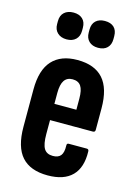

<svg xmlns="http://www.w3.org/2000/svg" viewBox="-108 -745 575 810"><g transform="rotate(15 179.5 -340.0)"><path d="M182 6Q106 6 68.5 -36Q31 -78 31 -166V-329Q31 -414 69 -455.5Q107 -497 179 -497Q254 -497 291.5 -455Q329 -413 329 -326V-232Q329 -222 319 -222H132V-161Q132 -117 143.5 -98Q155 -79 182 -79Q206 -79 216.5 -92.5Q227 -106 226 -135Q225 -146 234 -146H313Q322 -146 322 -136Q324 -66 288.5 -30Q253 6 182 6ZM132 -293H228V-341Q228 -379 216.5 -396Q205 -413 180 -413Q156 -413 144 -395.5Q132 -378 132 -341ZM111 -569Q86 -569 71 -583Q56 -597 56 -621V-634Q56 -659 71 -672.5Q86 -686 111 -686Q136 -686 150.5 -672.5Q165 -659 165 -634V-621Q165 -597 150.5 -583Q136 -569 111 -569ZM248 -569Q223 -569 208.5 -583Q194 -597 194 -621V-634Q194 -659 208.5 -672.5Q223 -686 248 -686Q274 -686 288 -672.5Q302 -659 302 -634V-621Q302 -597 288 -583Q274 -569 248 -569Z"/></g></svg>

Font: Sofia Sans Extra Condensed
Style: Bold
Weight: 700
Designer: Botio Nikoltchev, Ani Petrova
Foundry: lettersoup
Version: Version 4.101